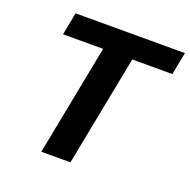

<svg xmlns="http://www.w3.org/2000/svg" viewBox="-119 -775 885 892"><g transform="rotate(20 323.5 -329.5)"><path d="M427.2 -547.4 320.8 0H176.8L283.2 -547.4H85L106.4 -658.7H647L625.5 -547.4Z"/></g></svg>

Font: Cousine
Style: Bold Italic
Weight: 700
Italic angle: -12°
Monospace: yes
Designer: Steve Matteson
Foundry: Ascender Corporation
Version: Version 1.20